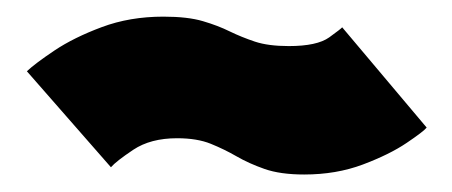

<svg xmlns="http://www.w3.org/2000/svg" viewBox="-20 -458 530 225"><path d="M336.5 -253.5Q374 -253.5 405.2 -265.2Q436.5 -277 456.5 -290.5Q476.5 -304 480 -308.5L381 -426Q380 -424.5 365.8 -414.2Q351.5 -404 318.5 -404Q294.5 -404 278.8 -409.2Q263 -414.5 249.2 -421.2Q235.5 -428 217.8 -433.2Q200 -438.5 171.5 -438.5Q132 -438.5 99.2 -426.2Q66.5 -414 43.8 -398.8Q21 -383.5 11.5 -374.5L110 -262Q116 -269 136.2 -282.5Q156.5 -296 187.5 -296Q211 -296 227 -289.5Q243 -283 257.2 -274.8Q271.5 -266.5 290 -260Q308.5 -253.5 336.5 -253.5Z"/></svg>

Font: Anybody UltraCondensed Thin Black
Style: Regular
Weight: 900
Version: Version 1.111